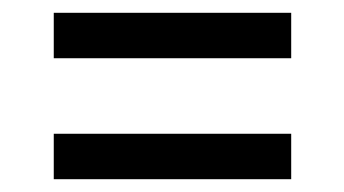

<svg xmlns="http://www.w3.org/2000/svg" viewBox="-20 -481 538 300"><path d="M64 -390V-461H435V-390ZM64 -201V-272H435V-201Z"/></svg>

Font: FiraGO Book
Style: Regular
Weight: 350
Designer: bBox Type
Foundry: bBox Type GmbH
Version: Version 1.001;PS 001.001;hotconv 1.0.88;makeotf.lib2.5.64775